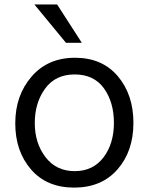

<svg xmlns="http://www.w3.org/2000/svg" viewBox="-20 -812 669 865"><path d="M119.6 -48.8Q48.8 -130.9 48.8 -256.3Q48.8 -381.8 122.1 -466.8Q195.3 -551.8 317.9 -551.8Q440.4 -551.8 510.7 -468.8Q581.1 -385.7 581.1 -258.3Q581.1 -130.9 509.3 -48.8Q437.5 33.2 314 33.2Q190.4 33.2 119.6 -48.8ZM134.8 -792H237.3L348.6 -619.1H277.3ZM183.1 -412.6Q136.7 -348.6 136.7 -257.8Q136.7 -167 185.1 -104Q233.4 -41 316.4 -41Q399.4 -41 446.3 -103Q493.2 -165 493.2 -258.3Q493.2 -351.6 448.2 -414.1Q403.3 -476.6 316.4 -476.6Q229.5 -476.6 183.1 -412.6Z"/></svg>

Font: GenEi M Gothic v2 Regular
Style: Regular
Weight: 400
Version: Version 2.0